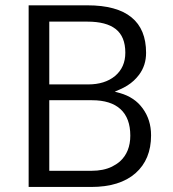

<svg xmlns="http://www.w3.org/2000/svg" viewBox="-20 -724 663 736"><path d="M89.8 -7.3V-703.6H314.9Q343.3 -703.6 368.2 -700.7Q393.1 -697.8 414.3 -691.9Q435.5 -686 452.9 -677.5Q470.2 -668.9 484.4 -657.2Q540 -611.8 540 -521.5Q540 -497.6 533.4 -476.8Q526.9 -456.1 513.2 -437.5Q503.9 -425.3 492.9 -415Q481.9 -404.8 468.3 -396.2Q454.6 -387.7 439 -380.9L419.9 -372.6L439.9 -367.2Q453.6 -363.3 466.1 -357.7Q478.5 -352.1 489.5 -344.7Q500.5 -337.4 509.8 -328.4Q519 -319.3 526.9 -308.6Q543 -286.6 551 -261Q559.1 -235.4 559.1 -205.1Q559.1 -112.8 499.5 -60.1Q439.5 -7.3 329.1 -7.3ZM168.9 -332.5V-76.7V-69.3H176.3H331.1Q353.5 -69.3 373 -73.2Q392.6 -77.1 409.2 -85.2Q425.8 -93.3 439.5 -105Q459.5 -123 469.5 -147.9Q479.5 -172.9 479.5 -204.1Q479.5 -271 442.1 -305.4Q404.8 -339.8 332.5 -339.8H176.3H168.9ZM176.3 -400.4H317.9Q381.8 -400.4 420.9 -432.6Q460.4 -465.8 460.4 -522Q460.4 -584 423.3 -612.8Q387.2 -641.1 314.9 -641.1H176.3H168.9V-633.8V-407.7V-400.4Z"/></svg>

Font: Vazir Light
Style: Light
Weight: 300
Designer: Saber Rastikerdar
Foundry: Saber Rastikerdar
Version: Version 30.0.0